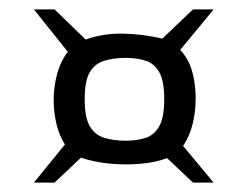

<svg xmlns="http://www.w3.org/2000/svg" viewBox="-20 -575 528 408"><path d="M363 -469Q385 -446 392 -407.5Q399 -369 393 -330Q387 -291 369 -265L434 -187H390L335 -239Q312 -230 278.5 -227Q245 -224 211.5 -227.5Q178 -231 152 -240L96 -187H52L118 -268Q102 -293 96.5 -329.5Q91 -366 98 -403Q105 -440 124 -465L52 -555H96L162 -491Q198 -504 240 -503.5Q282 -503 325 -493L390 -555H434ZM160 -364Q160 -325 171 -306.5Q182 -288 202 -282Q222 -276 247 -276Q271 -276 289.5 -282Q308 -288 318.5 -307Q329 -326 329 -364Q329 -403 318.5 -421.5Q308 -440 289.5 -446Q271 -452 247 -452Q222 -452 202 -446Q182 -440 171 -422Q160 -404 160 -364Z"/></svg>

Font: Genos Thin ExtraBold
Style: Regular
Weight: 800
Version: Version 1.010